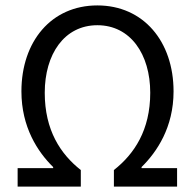

<svg xmlns="http://www.w3.org/2000/svg" viewBox="-20 -688 718 708"><path d="M45 0H278V-61C203 -120 145 -208 145 -346C145 -488 217 -595 339 -595C461 -595 534 -488 534 -346C534 -208 475 -120 400 -61V0H633V-68H502V-72C559 -128 620 -219 620 -351C620 -535 509 -668 339 -668C169 -668 59 -535 59 -351C59 -219 119 -128 176 -72V-68H45Z"/></svg>

Font: Giro Sans Regular
Style: Regular
Weight: 400
Designer: Paul D. Hunt
Foundry: Adobe Systems Incorporated
Version: Version 1.000;PS 1.0;hotconv 1.0.88;makeotf.lib2.5.647800